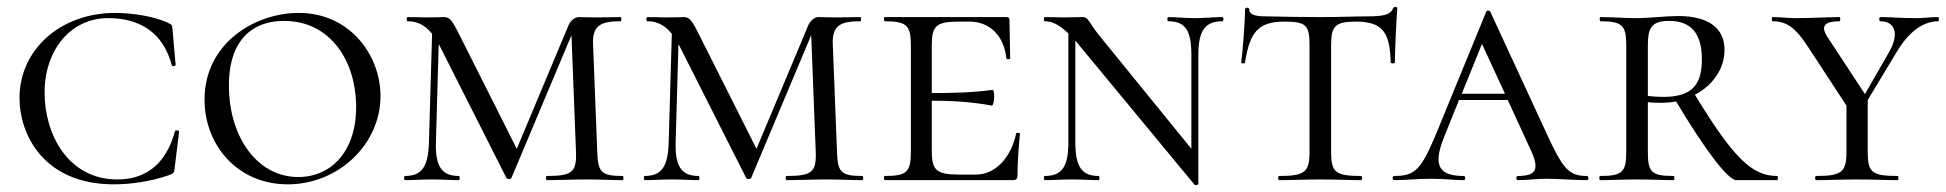

<svg xmlns="http://www.w3.org/2000/svg" viewBox="-20 -517 5584 551"><path d="M311 -480C154 -480 36 -375 36 -236C36 -131 105 12 307 12C352 12 410 5 467 -15C479 -20 480 -22 481 -33L494 -139C494 -143 483 -145 482 -140C456 -44 396 -2 317 -2C175 -2 108 -132 108 -251C108 -375 184 -465 290 -465C381 -465 448 -424 473 -330C474 -325 484 -327 484 -331L475 -434C474 -444 473 -447 463 -451C425 -470 358 -480 311 -480Z M806 12C952 12 1072 -104 1072 -241C1072 -359 984 -480 837 -480C714 -480 567 -395 567 -231C567 -101 661 12 806 12ZM836 -9C717 -9 639 -125 637 -265C634 -387 692 -457 795 -457C926 -457 999 -346 1002 -218C1005 -85 932 -9 836 -9Z M1767 -12C1705 -12 1696 -23 1694 -81L1682 -389C1679 -446 1707 -456 1761 -456C1764 -456 1764 -468 1761 -468C1740 -468 1724 -467 1694 -467C1671 -467 1650 -468 1641 -468C1630 -468 1617 -458 1611 -443L1463 -90L1299 -416C1277 -460 1271 -468 1253 -468C1244 -468 1226 -467 1205 -467C1192 -467 1169 -468 1150 -468C1146 -468 1146 -456 1150 -456C1171 -456 1196 -450 1220 -420L1211 -109C1209 -39 1191 -12 1142 -12C1139 -12 1139 0 1142 0C1165 0 1193 -2 1220 -2C1250 -2 1274 0 1297 0C1300 0 1300 -12 1297 -12C1248 -12 1229 -39 1231 -109L1239 -390L1242 -385L1433 -7C1435 -2 1446 -2 1448 -7L1620 -416L1633 -81C1635 -23 1622 -12 1549 -12C1546 -12 1546 0 1549 0C1581 0 1618 -2 1664 -2C1702 -2 1739 0 1767 0C1770 0 1770 -12 1767 -12Z M2455 -12C2393 -12 2384 -23 2382 -81L2370 -389C2367 -446 2395 -456 2449 -456C2452 -456 2452 -468 2449 -468C2428 -468 2412 -467 2382 -467C2359 -467 2338 -468 2329 -468C2318 -468 2305 -458 2299 -443L2151 -90L1987 -416C1965 -460 1959 -468 1941 -468C1932 -468 1914 -467 1893 -467C1880 -467 1857 -468 1838 -468C1834 -468 1834 -456 1838 -456C1859 -456 1884 -450 1908 -420L1899 -109C1897 -39 1879 -12 1830 -12C1827 -12 1827 0 1830 0C1853 0 1881 -2 1908 -2C1938 -2 1962 0 1985 0C1988 0 1988 -12 1985 -12C1936 -12 1917 -39 1919 -109L1927 -390L1930 -385L2121 -7C2123 -2 2134 -2 2136 -7L2308 -416L2321 -81C2323 -23 2310 -12 2237 -12C2234 -12 2234 0 2237 0C2269 0 2306 -2 2352 -2C2390 -2 2427 0 2455 0C2458 0 2458 -12 2455 -12Z M2896 -133C2881 -64 2836 -16 2781 -16H2733C2666 -16 2654 -29 2654 -85V-228C2712 -228 2766 -225 2826 -214C2834 -213 2836 -260 2828 -259C2767 -251 2712 -250 2654 -250V-386C2654 -443 2666 -455 2733 -455H2762C2821 -455 2861 -414 2868 -350C2868 -346 2879 -346 2879 -350C2879 -375 2877 -427 2877 -460C2877 -465 2875 -468 2868 -468H2519C2516 -468 2516 -456 2519 -456C2582 -456 2594 -444 2594 -387V-81C2594 -23 2582 -12 2519 -12C2516 -12 2516 0 2519 0H2885C2897 0 2900 -4 2900 -15C2900 -53 2904 -102 2907 -133C2907 -137 2896 -137 2896 -133Z M3488 -468C3465 -468 3436 -465 3409 -465C3380 -465 3356 -468 3333 -468C3329 -468 3329 -456 3333 -456C3382 -456 3399 -429 3399 -359V-90L3134 -416C3105 -452 3104 -468 3087 -468C3063 -468 3053 -467 3034 -467C3018 -467 2997 -468 2978 -468C2975 -468 2975 -456 2978 -456C3000 -456 3020 -446 3046 -421V-109C3046 -39 3028 -12 2978 -12C2975 -12 2975 0 2978 0C3001 0 3029 -2 3057 -2C3086 -2 3110 0 3133 0C3136 0 3136 -12 3133 -12C3084 -12 3066 -39 3066 -109V-400C3070 -396 3074 -391 3078 -386L3408 13C3410 15 3419 14 3419 11V-359C3419 -429 3438 -456 3488 -456C3492 -456 3492 -468 3488 -468Z M3667 -455C3728 -455 3738 -444 3738 -389V-81C3738 -23 3725 -12 3651 -12C3647 -12 3647 0 3651 0C3683 0 3725 -2 3768 -2C3815 -2 3854 0 3886 0C3890 0 3890 -12 3886 -12C3812 -12 3800 -23 3800 -81V-387C3800 -441 3811 -455 3870 -455C3946 -455 3969 -427 3971 -338C3971 -334 3983 -334 3983 -338C3983 -364 3987 -458 3990 -494C3990 -498 3979 -498 3978 -494C3971 -473 3946 -470 3901 -470C3867 -470 3831 -468 3768 -468C3713 -468 3660 -469 3617 -470C3598 -470 3565 -470 3565 -490C3565 -497 3553 -496 3553 -490C3553 -452 3546 -367 3542 -338C3542 -334 3553 -334 3553 -338C3567 -427 3592 -455 3667 -455Z M4534 -12C4482 -12 4465 -32 4417 -137L4257 -483C4254 -488 4247 -488 4245 -483L4101 -132C4058 -29 4040 -12 3981 -12C3975 -12 3975 0 3981 0C4020 0 4041 -4 4088 -4C4130 -4 4148 0 4181 0C4186 0 4186 -12 4181 -12C4112 -12 4090 -39 4124 -123L4167 -230H4307L4374 -84C4400 -28 4385 -12 4336 -12C4330 -12 4330 0 4336 0C4364 0 4388 -4 4418 -4C4455 -4 4497 0 4534 0C4540 0 4540 -12 4534 -12ZM4175 -248 4233 -391 4299 -248Z M5080 -12C5006 -12 4953 -67 4844 -245C4895 -272 4929 -319 4929 -374C4929 -437 4882 -471 4796 -471C4762 -471 4713 -465 4677 -465C4640 -465 4602 -468 4573 -468C4570 -468 4570 -456 4573 -456C4636 -456 4647 -444 4647 -387V-81C4647 -23 4636 -12 4572 -12C4569 -12 4569 0 4572 0C4601 0 4640 -2 4677 -2C4719 -2 4754 0 4783 0C4786 0 4786 -12 4783 -12C4719 -12 4709 -23 4709 -81V-224C4722 -222 4736 -222 4748 -222C4762 -222 4776 -223 4790 -226C4873 -87 4939 0 4963 0H5080C5083 0 5083 -12 5080 -12ZM4709 -242V-385C4709 -433 4716 -457 4770 -457C4833 -457 4864 -421 4864 -347C4864 -281 4842 -239 4755 -239C4735 -239 4721 -240 4709 -242Z M5542 -468C5518 -468 5506 -465 5479 -465C5431 -465 5409 -468 5376 -468C5372 -468 5372 -456 5376 -456C5418 -456 5432 -421 5401 -367L5332 -247L5223 -413C5204 -443 5218 -456 5259 -456C5262 -456 5262 -468 5259 -468C5228 -468 5181 -465 5133 -465C5113 -465 5087 -468 5067 -468C5064 -468 5064 -456 5067 -456C5109 -456 5133 -436 5167 -385L5279 -214V-81C5279 -23 5265 -12 5192 -12C5188 -12 5188 0 5192 0C5224 0 5267 -2 5309 -2C5355 -2 5393 0 5426 0C5429 0 5429 -12 5426 -12C5351 -12 5340 -23 5340 -81V-230L5422 -366C5456 -424 5498 -456 5542 -456C5545 -456 5545 -468 5542 -468Z"/></svg>

Font: Cormorant SC
Style: Regular
Weight: 400
Designer: Christian Thalmann (Catharsis Fonts)
Version: Version 1.000;PS 001.000;hotconv 1.0.70;makeotf.lib2.5.58329